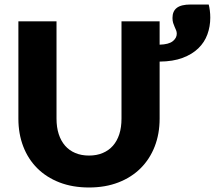

<svg xmlns="http://www.w3.org/2000/svg" viewBox="-20 -823 952 851"><path d="M905 -803Q908 -792.5 910 -776.8Q912 -761 912 -744.5Q912 -705.5 899.2 -670.5Q886.5 -635.5 859.2 -609Q832 -582.5 789.5 -566.5Q747 -550.5 687.5 -550V-297Q687.5 -230 665.8 -174Q644 -118 603.5 -77.5Q563 -37 505 -14.5Q447 8 374.5 8Q301.5 8 243.5 -14.5Q185.5 -37 145 -77.5Q104.5 -118 83 -174Q61.5 -230 61.5 -297V-728.5H230.5V-297.5Q230.5 -259 240.2 -228.8Q250 -198.5 268.5 -177.2Q287 -156 313.8 -144.8Q340.5 -133.5 374.5 -133.5Q408.5 -133.5 435.2 -144.8Q462 -156 480.5 -177Q499 -198 508.8 -228.2Q518.5 -258.5 518.5 -297V-728.5H687.5V-625Q727.5 -626 745.5 -640.2Q763.5 -654.5 763.5 -673.5Q763.5 -682 760.5 -689Q757.5 -696 754 -704Q750.5 -712 747.5 -721.2Q744.5 -730.5 744.5 -743.5Q744.5 -773.5 763.8 -788.2Q783 -803 825 -803Z"/></svg>

Font: Lato ExtraBold
Style: Regular
Weight: 800
Designer: Lukasz Dziedzic with Adam Twardoch and Botio Nikoltchev
Foundry: tyPoland Lukasz Dziedzic
Version: Version 2.015; 2015-08-06; http://www.latofonts.com/